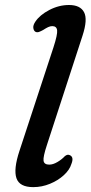

<svg xmlns="http://www.w3.org/2000/svg" viewBox="-20 -738 363 768"><path d="M310 -595 167.5 -157.5Q152 -110.5 154.2 -95Q156.5 -79.5 177 -79.5Q192 -79.5 209.5 -89.8Q227 -100 239 -113Q250 -122.5 260 -117Q276.5 -109 265.5 -82Q258.5 -58.5 235.2 -37.2Q212 -16 179.8 -2.8Q147.5 10.5 113 10.5Q58 10.5 45.8 -25.2Q33.5 -61 58 -135L194 -549Q210.5 -600 208.5 -616.8Q206.5 -633.5 189 -633.5Q181 -633.5 172.5 -629.5Q164 -625.5 152.5 -618Q143.5 -613 135.8 -610.2Q128 -607.5 121.5 -611Q114.5 -615.5 113.2 -626.5Q112 -637.5 121.5 -651.5Q139 -678 177.2 -698Q215.5 -718 256 -718Q301 -718 316.2 -689.2Q331.5 -660.5 310 -595Z"/></svg>

Font: Fraunces 9pt SuperSoft
Style: Italic
Weight: 400
Italic angle: -16°
Version: Version 1.000;[b76b70a41]